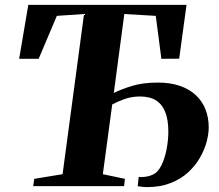

<svg xmlns="http://www.w3.org/2000/svg" viewBox="-20 -763 898 787"><path d="M116 0 120.5 -30 236.5 -49 324.5 -705.5 213 -698 138.5 -522H58.5L96 -743H744.5L714.5 -522.5L641.5 -522L618.5 -698L489.5 -705.5L446.5 -382Q476.5 -397 521 -410.8Q565.5 -424.5 627.5 -424.5Q679 -424.5 718.2 -410.8Q757.5 -397 783.5 -372.2Q809.5 -347.5 822.5 -314Q835.5 -280.5 835.5 -241Q835.5 -214 826.8 -181.2Q818 -148.5 799.2 -116Q780.5 -83.5 750.8 -56.2Q721 -29 679 -12.5Q637 4 581.5 4Q573 4 564.8 3Q556.5 2 544.5 0.5L548.5 -38Q560 -36 576.8 -38.5Q593.5 -41 603.5 -46Q626.5 -55 641 -84Q655.5 -113 662.8 -151Q670 -189 670 -224Q670 -270 658 -302Q646 -334 620.5 -350.8Q595 -367.5 554 -367.5Q520.5 -367.5 492 -357.5Q463.5 -347.5 440 -335L401.5 -49L492 -30L488.5 0Z"/></svg>

Font: Merriweather 96pt ExtraBold
Style: Italic
Weight: 800
Italic angle: -7.8°
Version: Version 2.101